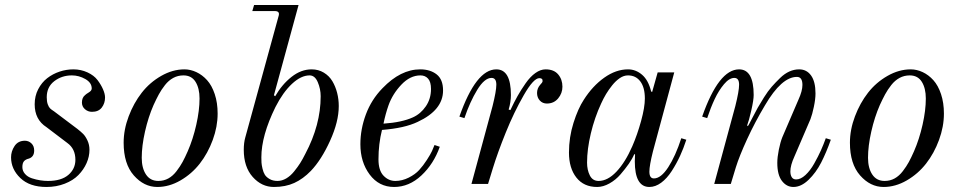

<svg xmlns="http://www.w3.org/2000/svg" viewBox="-20 -732 3812 764"><path d="M24 -106Q24 -130 38 -151Q52 -172 79 -172Q94 -172 105 -161.5Q116 -151 116 -133Q116 -108 95 -101Q82 -98 75.5 -90.5Q69 -83 69 -67Q69 -52 79.5 -40Q90 -28 107 -22.5Q124 -17 140 -14.5Q156 -12 171 -12Q224 -12 252 -36Q280 -60 280 -96Q280 -140 248 -163L165 -226Q118 -256 118 -317Q118 -350 132 -377Q146 -404 168 -421Q190 -438 217 -447Q244 -456 272 -456Q302 -456 328 -444Q354 -432 368 -413.5Q382 -395 390 -376.5Q398 -358 398 -344Q398 -321 385 -304Q372 -287 346 -287Q330 -287 318 -297.5Q306 -308 306 -324Q306 -344 319 -354Q323 -358 333 -364Q345 -371 345 -380Q345 -403 319.5 -417.5Q294 -432 266 -432Q226 -432 196 -409Q166 -386 166 -345Q166 -328 170 -317Q174 -306 179 -301Q184 -296 195 -289L288 -219Q302 -208 311 -199Q320 -190 328 -173Q336 -156 336 -136Q336 -109 324.5 -83Q313 -57 292 -35.5Q271 -14 237.5 -1Q204 12 165 12Q98 12 61 -23.5Q24 -59 24 -106Z M544 -104Q544 -63 561 -37.5Q578 -12 610 -12Q632 -12 650 -22Q668 -32 682.5 -51Q697 -70 706.5 -87.5Q716 -105 727 -130Q748 -178 761 -235.5Q774 -293 774 -340Q774 -381 758 -406.5Q742 -432 710 -432Q688 -432 669.5 -422Q651 -412 636.5 -393.5Q622 -375 612 -356.5Q602 -338 591 -314Q570 -266 557 -208.5Q544 -151 544 -104ZM472 -164Q472 -216 492 -269Q512 -322 544 -363Q576 -404 621.5 -430Q667 -456 714 -456Q738 -456 761.5 -445Q785 -434 804 -413Q823 -392 834.5 -357.5Q846 -323 846 -280Q846 -228 826.5 -175Q807 -122 775 -81Q743 -40 698 -14Q653 12 606 12Q553 12 512.5 -34Q472 -80 472 -164Z M1020 -106Q1020 -94 1020.5 -85Q1021 -76 1024.5 -61Q1028 -46 1034 -36.5Q1040 -27 1053 -19.5Q1066 -12 1084 -12Q1102 -12 1119 -22Q1136 -32 1150.5 -50Q1165 -68 1174.5 -83Q1184 -98 1195 -120Q1256 -235 1256 -349Q1256 -378 1244.5 -405Q1233 -432 1212 -432Q1178 -432 1142 -398.5Q1106 -365 1076 -306Q1020 -192 1020 -106ZM950 -136Q950 -164 956 -185L1088 -666Q1092 -678 1088 -683Q1084 -688 1073 -688H984L991 -712H1168L1070 -353L1075 -349Q1102 -396 1140 -426Q1178 -456 1220 -456Q1247 -456 1268.5 -443Q1290 -430 1302.5 -409Q1315 -388 1321.5 -362.5Q1328 -337 1328 -310Q1328 -248 1293.5 -172Q1259 -96 1217 -52Q1186 -20 1151 -4Q1116 12 1070 12Q1021 12 985.5 -28Q950 -68 950 -136Z M1414 -158Q1414 -218 1436 -277Q1458 -336 1502 -381Q1574 -456 1652 -456Q1692 -456 1717.5 -436Q1743 -416 1743 -372Q1743 -294 1642 -247Q1590 -222 1500 -215Q1486 -159 1486 -98Q1486 -54 1506 -33Q1526 -12 1553 -12Q1580 -12 1606 -25Q1632 -38 1648 -55.5Q1664 -73 1678.5 -95.5Q1693 -118 1699 -131Q1705 -144 1709 -155L1730 -148Q1706 -80 1657 -34Q1608 12 1548 12Q1488 12 1451 -37.5Q1414 -87 1414 -158ZM1506 -240Q1579 -245 1623 -265Q1654 -279 1674.5 -309Q1695 -339 1695 -378Q1695 -406 1683.5 -419Q1672 -432 1653 -432Q1612 -432 1577 -395Q1542 -358 1526 -313Q1514 -279 1506 -240Z M1808 -268Q1874 -456 1955 -456Q2013 -456 2013 -354Q2013 -326 2004 -296L2011 -294Q2026 -326 2039.5 -350Q2053 -374 2071.5 -400.5Q2090 -427 2110.5 -441.5Q2131 -456 2151 -456Q2184 -456 2201 -436Q2218 -416 2218 -387Q2218 -361 2201 -340.5Q2184 -320 2156 -320Q2139 -320 2128 -332Q2117 -344 2117 -362Q2117 -380 2129 -394Q2139 -404 2139 -409Q2139 -412 2138.5 -414.5Q2138 -417 2135 -419Q2132 -421 2126 -421Q2103 -421 2064 -353Q2025 -285 1992.5 -204.5Q1960 -124 1941 -62L1922 0H1856L1940 -310Q1955 -370 1955 -395Q1955 -422 1936 -422Q1908 -422 1879 -374.5Q1850 -327 1828 -262Z M2244 -125Q2244 -186 2262 -243Q2280 -300 2303 -335Q2338 -390 2384.5 -423Q2431 -456 2479 -456Q2510 -456 2535 -434.5Q2560 -413 2571 -368L2575 -366L2597 -444H2663L2578 -129Q2564 -73 2564 -49Q2564 -22 2582 -22Q2610 -22 2639 -66.5Q2668 -111 2691 -182L2711 -176Q2700 -142 2686 -111.5Q2672 -81 2653 -51.5Q2634 -22 2611 -5Q2588 12 2564 12Q2506 12 2506 -90L2507 -117L2504 -119Q2496 -100 2482 -80Q2468 -60 2449 -38Q2430 -16 2405 -2Q2380 12 2356 12Q2303 12 2273.5 -25.5Q2244 -63 2244 -125ZM2316 -85Q2316 -56 2327 -34Q2338 -12 2362 -12Q2398 -12 2433 -49Q2468 -86 2496 -150Q2516 -196 2531 -250.5Q2546 -305 2546 -340Q2546 -384 2528 -408Q2510 -432 2479 -432Q2462 -432 2446 -421Q2430 -410 2416 -392.5Q2402 -375 2391.5 -357.5Q2381 -340 2372 -320Q2346 -264 2331 -201Q2316 -138 2316 -85Z M2774 -268Q2840 -456 2921 -456Q2979 -456 2979 -354Q2979 -334 2969.5 -292.5Q2960 -251 2953 -233L2956 -230Q2960 -236 2973 -261.5Q2986 -287 2995 -303Q3004 -319 3020 -344.5Q3036 -370 3051 -387Q3066 -404 3084 -421.5Q3102 -439 3121 -447.5Q3140 -456 3160 -456Q3190 -456 3207.5 -431.5Q3225 -407 3225 -360Q3225 -338 3218.5 -307Q3212 -276 3205 -258L3141 -109Q3125 -74 3125 -50Q3125 -36 3130.5 -27Q3136 -18 3148 -18Q3166 -18 3185 -35.5Q3204 -53 3220 -81.5Q3236 -110 3246.5 -133.5Q3257 -157 3266 -182L3286 -176Q3268 -125 3247.5 -85Q3227 -45 3197.5 -16.5Q3168 12 3137 12Q3110 12 3091.5 -12Q3073 -36 3073 -84Q3073 -106 3079 -136Q3085 -166 3093 -186L3157 -335Q3173 -370 3173 -394Q3173 -426 3151 -426Q3090 -426 3024 -313Q2984 -246 2953 -178.5Q2922 -111 2908 -66L2888 0H2822L2906 -310Q2921 -370 2921 -395Q2921 -422 2902 -422Q2882 -422 2861 -397Q2840 -372 2824 -338Q2808 -304 2794 -262Z M3434 -104Q3434 -63 3451 -37.5Q3468 -12 3500 -12Q3522 -12 3540 -22Q3558 -32 3572.5 -51Q3587 -70 3596.5 -87.5Q3606 -105 3617 -130Q3638 -178 3651 -235.5Q3664 -293 3664 -340Q3664 -381 3648 -406.5Q3632 -432 3600 -432Q3578 -432 3559.5 -422Q3541 -412 3526.5 -393.5Q3512 -375 3502 -356.5Q3492 -338 3481 -314Q3460 -266 3447 -208.5Q3434 -151 3434 -104ZM3362 -164Q3362 -216 3382 -269Q3402 -322 3434 -363Q3466 -404 3511.5 -430Q3557 -456 3604 -456Q3628 -456 3651.5 -445Q3675 -434 3694 -413Q3713 -392 3724.5 -357.5Q3736 -323 3736 -280Q3736 -228 3716.5 -175Q3697 -122 3665 -81Q3633 -40 3588 -14Q3543 12 3496 12Q3443 12 3402.5 -34Q3362 -80 3362 -164Z"/></svg>

Font: Old Standard TT
Style: Italic
Weight: 400
Italic angle: -15.2°
Designer: Alexey Kryukov <alexios@thessalonica.org.ru>
Version: Version 2.2